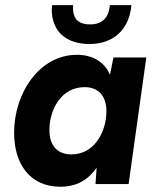

<svg xmlns="http://www.w3.org/2000/svg" viewBox="-20 -717 614 748"><path d="M215 10.5C262 10.5 315 -3.5 356.5 -64L352 0H481L550 -493H422L408.5 -425.5C386 -479.5 335.5 -503.5 280 -503.5C133.5 -503.5 35 -354.5 35 -200C35 -76 98.5 10.5 215 10.5ZM172.5 -210C172.5 -289.5 218 -377.5 309.5 -377.5C364 -377.5 394.5 -342.5 394.5 -283.5C394.5 -205.5 349.5 -115.5 258 -115.5C203 -115.5 172.5 -150.5 172.5 -210ZM182 -667C188.5 -583 250 -545.5 328.5 -545.5C419 -545.5 483 -598.5 492 -697H408C403.5 -647 378 -622 331 -622C290.5 -622 269 -638.5 265 -674C264 -681 264 -689 265 -697H183C181 -681 181.5 -671 182 -667Z"/></svg>

Font: HK Grotesk ExtraBold
Style: Italic
Weight: 800
Italic angle: -16°
Designer: Alfredo Marco Pradil
Foundry: Hanken Design Co.
Version: Version 3.001;FEAKit 1.0